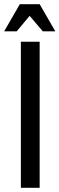

<svg xmlns="http://www.w3.org/2000/svg" viewBox="-30 -900 285 920"><path d="M70 0V-700H160V0ZM-10 -750 65 -880H160L235 -750H175L112 -824L50 -750Z"/></svg>

Font: Cuprum
Style: Regular
Weight: 400
Designer: Jovanny Lemonad
Foundry: Jovanny Lemonad
Version: Version 3.000